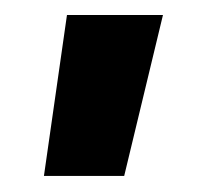

<svg xmlns="http://www.w3.org/2000/svg" viewBox="-20 -109 269 250"><path d="M141.7 120.1 192.2 -89.5H67.2L37.2 120.1Z"/></svg>

Font: Arad-VF Thin Dots1
Style: Regular
Weight: 100
Designer: Mohammad Darvishi
Version: Version 1.000;August 30, 2024;FontCreator 15.0.0.2992 64-bit